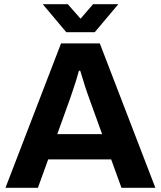

<svg xmlns="http://www.w3.org/2000/svg" viewBox="-20 -892 764 912"><path d="M6 0 270 -686H454L718 0H557L508 -135H209L160 0ZM252 -255H465L404 -424Q400 -435 394.5 -450.5Q389 -466 383 -485Q377 -504 371.5 -522.5Q366 -541 361 -556H355Q350 -537 342 -511.5Q334 -486 326 -462.5Q318 -439 313 -424ZM183 -872H302L391 -771L334 -770L422 -872H542L430 -739H295Z"/></svg>

Font: Archivo SemiBold
Style: Bold
Weight: 700
Version: Version 2.001